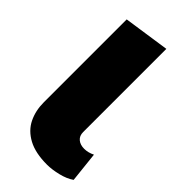

<svg xmlns="http://www.w3.org/2000/svg" viewBox="-227 -766 829 829"><g transform="rotate(45 187.5 -351.0)"><path d="M247 8Q176 8 131.5 -16Q87 -40 67 -81Q47 -122 47 -173V-679L258 -710V-202Q258 -179 273 -166.5Q288 -154 312 -154Q336 -154 360 -166L375 -27Q351 -10 314 -1Q277 8 247 8Z"/></g></svg>

Font: Paytone One
Style: Regular
Weight: 400
Designer: Vernon Adams
Foundry: Vernon Adams
Version: Version 1.002; ttfautohint (v1.8.4.7-5d5b);gftools[0.9.23]